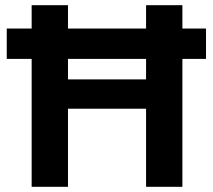

<svg xmlns="http://www.w3.org/2000/svg" viewBox="-20 -720 820 740"><path d="M102 0V-700H242V-414H543V-700H683V0H543V-301H242V0ZM6 -493V-610H774V-493Z"/></svg>

Font: Host Grotesk Black
Style: Regular
Weight: 900
Designer: Doğukan Karapınar based on Poppins by Indian Type Foundry, Jonny Pinhorn
Foundry: Element Type
Version: Version 1.000; ttfautohint (v1.8.4.7-5d5b);gftools[0.9.33]